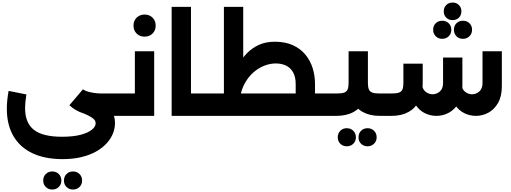

<svg xmlns="http://www.w3.org/2000/svg" viewBox="-20 -921 4063 1526"><path d="M477.3 343.7Q336.3 343.7 237.1 296.5Q138 249.3 86.1 159.6Q34.3 69.9 34.3 -57.4Q34.3 -90.6 37.9 -125.8Q41.6 -161 48.4 -198.6L189.7 -170.4Q184.3 -135.7 181.8 -109.9Q179.3 -84 179.3 -62.1Q179.3 56.7 250.1 111.3Q320.9 165.9 472.1 165.9Q561.9 165.9 621.4 150.1Q680.9 134.3 710.6 109.6Q740.3 84.9 740.3 58.9Q740.3 39.4 724.7 24.9Q709.1 10.3 678.7 -4.3Q648.3 -18.9 603.7 -36.4L648.4 -184.9Q688.3 -168.4 731.3 -147.9Q774.3 -127.3 811.2 -99.1Q848.1 -71 871 -32.6Q893.9 5.7 893.9 58.1Q893.9 100.3 877.1 141.4Q860.4 182.4 826.9 218.9Q793.4 255.3 743.6 283.4Q693.7 311.6 627 327.6Q560.3 343.7 477.3 343.7ZM789.3 0Q618.6 0 531.7 -84.9L639.4 -211.4Q647.6 -203.7 669.4 -196Q691.1 -188.3 722.6 -183.1Q754 -177.9 789.3 -177.9H900.7V0ZM900.7 0V-177.9Q910 -177.9 915.4 -153.8Q920.7 -129.7 920.7 -90Q920.7 -49.1 915.4 -24.6Q910 0 900.7 0ZM560.1 585.4Q529 585.4 508.6 565.1Q488.3 544.9 488.3 514.1Q488.3 482.6 508.6 462.1Q529 441.7 560.1 441.7Q591.3 441.7 611.9 462.1Q632.6 482.6 632.6 514.1Q632.6 544.9 611.9 565.1Q591.3 585.4 560.1 585.4ZM395.3 585.4Q364.1 585.4 343.8 565.1Q323.4 544.9 323.4 514.1Q323.4 482.6 343.8 462.1Q364.1 441.7 395.3 441.7Q426.4 441.7 447.1 462.1Q467.7 482.6 467.7 514.1Q467.7 544.9 447.1 565.1Q426.4 585.4 395.3 585.4Z M1051.9 -513.4H1205.4V0H901V-177.9H1051.9ZM901 0Q891.7 0 886.4 -24.5Q881 -49 881 -90.3Q881 -130.1 886.4 -154Q891.7 -177.9 901 -177.9ZM1129.1 -629.7Q1090.9 -629.7 1065.9 -654.4Q1041 -679 1041 -717.3Q1041 -756 1065.9 -780.7Q1090.9 -805.4 1129.1 -805.4Q1167.9 -805.4 1192.6 -780.7Q1217.3 -756 1217.3 -717.3Q1217.3 -679 1192.6 -654.4Q1167.9 -629.7 1129.1 -629.7Z M1492.1 0V-177.9H1608.9V0ZM1344.3 0V-866.3H1497.9V0ZM1608.9 0V-177.9Q1618.1 -177.9 1623.5 -153.8Q1628.9 -129.7 1628.9 -90Q1628.9 -49.1 1623.5 -24.6Q1618.1 0 1608.9 0Z M2442.6 0V-177.9H2600.4V0ZM2600.4 0V-177.9Q2609.7 -177.9 2615.1 -153.8Q2620.4 -129.7 2620.4 -90Q2620.4 -49.1 2615.1 -24.6Q2609.7 0 2600.4 0ZM2330.1 0V-252.6Q2330.1 -307.9 2310.6 -344.1Q2291 -380.4 2255.4 -398.6Q2219.9 -416.7 2172.4 -416.7Q2129.7 -416.7 2087.7 -401.4Q2045.7 -386.1 2008.9 -357.7Q1972 -329.3 1943.7 -288.4Q1915.4 -247.6 1899.3 -196.2Q1883.1 -144.9 1883.1 -84.7H1796.9Q1796.9 -129.6 1804.5 -183.6Q1812.1 -237.6 1829 -294.2Q1845.9 -350.9 1873.9 -403.6Q1902 -456.3 1942.9 -498.2Q1983.9 -540 2038.4 -564.7Q2093 -589.4 2163.9 -589.4Q2246 -589.4 2306.3 -562.4Q2366.6 -535.4 2406 -488.3Q2445.4 -441.2 2464.6 -380.7Q2483.7 -320.2 2483.7 -252.7V0ZM1668 0V-177.9H2483.7V0ZM1759.6 -104.1V-866.3H1913.1V-244.6ZM1609 0Q1599.7 0 1594.4 -24.5Q1589 -49 1589 -90.3Q1589 -130.1 1594.4 -154Q1599.7 -177.9 1609 -177.9ZM1609 0V-177.9H1668V0Z M2600 0V-177.9H2655Q2694.6 -177.9 2715 -184.9Q2735.4 -192 2743 -210.3Q2750.6 -228.6 2750.6 -261.4V-513.4H2904.1V-261.4Q2904.1 -178.4 2875.1 -120.1Q2846.1 -61.9 2790.7 -31.2Q2735.3 -0.6 2655 0ZM2999.7 0Q2919.4 0 2864 -30.6Q2808.6 -61.3 2779.6 -119.9Q2750.6 -178.4 2750.6 -261.4H2904.1Q2904.1 -228.6 2911.7 -210.3Q2919.3 -192 2939.9 -184.9Q2960.6 -177.9 2999.7 -177.9H3036.1V0ZM3036.1 0V-177.9Q3045.4 -177.9 3050.8 -153.8Q3056.1 -129.7 3056.1 -90Q3056.1 -49.1 3050.8 -24.6Q3045.4 0 3036.1 0ZM2600 0Q2590.7 0 2585.4 -24.6Q2580 -49.1 2580 -90.4Q2580 -130.1 2585.4 -154Q2590.7 -177.9 2600 -177.9ZM2901.1 241.7Q2870 241.7 2849.6 221.4Q2829.3 201.1 2829.3 170.4Q2829.3 138.9 2849.6 118.4Q2870 98 2901.1 98Q2932.3 98 2952.9 118.4Q2973.6 138.9 2973.6 170.4Q2973.6 201.1 2952.9 221.4Q2932.3 241.7 2901.1 241.7ZM2736.3 241.7Q2705.1 241.7 2684.8 221.4Q2664.4 201.1 2664.4 170.4Q2664.4 138.9 2684.8 118.4Q2705.1 98 2736.3 98Q2767.4 98 2788.1 118.4Q2808.7 138.9 2808.7 170.4Q2808.7 201.1 2788.1 221.4Q2767.4 241.7 2736.3 241.7Z M3762.1 0Q3714.9 0 3671.1 -21.1Q3627.3 -42.3 3596.7 -87.1Q3566.1 -131.9 3559.7 -201.4L3648.4 -246.9Q3652.3 -210 3677.5 -190.9Q3702.7 -171.7 3731.6 -171.7Q3763.6 -171.7 3789.3 -193.8Q3815 -215.9 3815 -261.4V-513.4H3968.6V-235.7Q3968.6 -155 3938.4 -102.7Q3908.3 -50.4 3861.3 -25.2Q3814.3 0 3762.1 0ZM3036 0V-177.9H3090.6Q3130.1 -177.9 3150.6 -184.9Q3171 -192 3178.6 -210.3Q3186.1 -228.6 3186.1 -261.4V-415H3339.7V-261.4Q3339.7 -178.4 3310.7 -119.9Q3281.7 -61.3 3226.3 -30.6Q3170.9 0 3090.6 0ZM3448.6 0Q3401.3 0 3357.5 -21.1Q3313.7 -42.3 3283.1 -87.1Q3252.6 -131.9 3246.1 -201.4L3334.9 -246.9Q3338.7 -210 3363.9 -190.9Q3389.1 -171.7 3418 -171.7Q3450 -171.7 3475.7 -193.8Q3501.4 -215.9 3501.4 -261.4V-463.9H3655V-235.7Q3655 -155 3624.9 -102.7Q3594.7 -50.4 3547.7 -25.2Q3500.7 0 3448.6 0ZM3036 0Q3026.7 0 3021.4 -24.6Q3016 -49.1 3016 -90.4Q3016 -130.1 3021.4 -154Q3026.7 -177.9 3036 -177.9ZM3577 -900.9Q3607.6 -900.9 3627.4 -881.1Q3647.1 -861.3 3647.1 -831.3Q3647.1 -800.3 3627.4 -780.7Q3607.6 -761.1 3577 -761.1Q3546.9 -761.1 3526.9 -780.7Q3506.9 -800.3 3506.9 -831.3Q3506.9 -861.3 3526.9 -881.1Q3546.9 -900.9 3577 -900.9ZM3659.4 -756.1Q3690.6 -756.1 3711.2 -736.1Q3731.9 -716 3731.9 -684.9Q3731.9 -653.3 3711.2 -632.9Q3690.6 -612.4 3659.4 -612.4Q3628.3 -612.4 3607.9 -632.9Q3587.6 -653.3 3587.6 -684.9Q3587.6 -716 3607.9 -736.1Q3628.3 -756.1 3659.4 -756.1ZM3494.6 -756.1Q3525.7 -756.1 3546.4 -736.1Q3567 -716 3567 -684.9Q3567 -653.3 3546.4 -632.9Q3525.7 -612.4 3494.6 -612.4Q3463.4 -612.4 3443.1 -632.9Q3422.7 -653.3 3422.7 -684.9Q3422.7 -716 3443.1 -736.1Q3463.4 -756.1 3494.6 -756.1Z"/></svg>

Font: Alexandria
Style: Regular
Weight: 400
Designer: Mohamed Gaber
Foundry: Kief Type Foundry
Version: Version 5.100